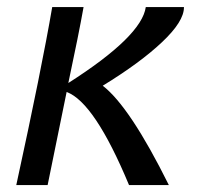

<svg xmlns="http://www.w3.org/2000/svg" viewBox="-20 -533 587 553"><path d="M220.7 -512.7Q207 -435.5 176.8 -293.9Q388.2 -428.7 399.9 -512.7H509.8V-511.7Q509.8 -471.2 447 -411.9Q384.3 -352.5 275.9 -286.1Q354 -226.1 466.3 0H351.6Q252.4 -238.3 171.9 -268.1L117.2 0H26.9Q100.1 -335.9 130.4 -512.7Z"/></svg>

Font: Cadman
Style: Italic
Weight: 400
Italic angle: -12°
Designer: Paul James MIller
Foundry: High-Logic / Made with FontCreator
Version: Version 2.114;March 28, 2021;FontCreator 13.0.0.2683 64-bit